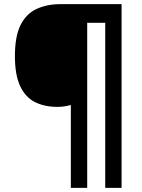

<svg xmlns="http://www.w3.org/2000/svg" viewBox="-20 -780 688 927"><path d="M567 127H488V-670H401V127H322V-273Q307 -269 291.5 -266.5Q276 -264 257 -264Q195 -264 149 -287Q103 -310 77.5 -364Q52 -418 52 -509Q52 -605 79.5 -659.5Q107 -714 157 -737Q207 -760 272 -760H567Z"/></svg>

Font: Noto Sans Symbols
Style: Bold
Weight: 700
Version: Version 2.002